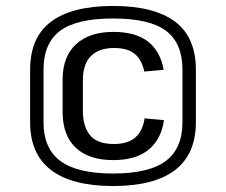

<svg xmlns="http://www.w3.org/2000/svg" viewBox="-20 -852 759 644"><path d="M360 -315Q278 -315 234 -356.5Q190 -398 190 -477V-585Q190 -662 235 -703.5Q280 -745 360 -745Q435 -745 476.5 -712.5Q518 -680 529 -618L464 -612Q456 -651 432 -671Q408 -691 363 -691Q312 -691 285 -664Q258 -637 258 -583V-480Q258 -428 282 -398.5Q306 -369 362 -369Q409 -369 434 -391Q459 -413 465 -455L530 -449Q521 -385 478.5 -350Q436 -315 360 -315ZM359 -228Q222 -228 151.5 -281.5Q81 -335 81 -442V-618Q81 -727 151.5 -779.5Q222 -832 359 -832Q497 -832 567 -779.5Q637 -727 637 -618V-442Q637 -335 567 -281.5Q497 -228 359 -228ZM359 -270Q480 -270 536 -312Q592 -354 592 -442V-618Q592 -707 537 -748.5Q482 -790 359 -790Q237 -790 181.5 -748.5Q126 -707 126 -618V-442Q126 -354 182.5 -312Q239 -270 359 -270Z"/></svg>

Font: Pathway Extreme 8pt Thin 12pt Medium
Style: Regular
Weight: 500
Version: Version 1.001;gftools[0.9.26]